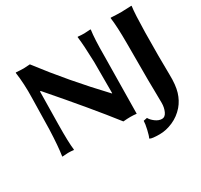

<svg xmlns="http://www.w3.org/2000/svg" viewBox="-171 -873 1361 1299"><g transform="rotate(-30 509.0 -223.5)"><path d="M101.1 -444.8Q104 -552.7 90.8 -645L92.8 -647.9Q129.9 -645 152.8 -645Q152.8 -645 202.1 -647.9Q375.5 -420.4 584 -200.2H586.9V-444.8Q583 -578.6 574.2 -645L576.2 -647.9Q602.1 -645 626 -645Q626 -645 674.8 -647.9L676.8 -645Q667 -579.1 667 -444.8L661.1 2.9Q637.2 0 612.8 0Q589.8 0 557.1 2.9Q417 -177.2 175.8 -455.1H169.9L166 -200.2Q164.1 -58.1 171.9 0L169.9 2.9Q149.9 0 126 0Q126 0 81.1 2.9L80.1 0Q91.3 -70.8 96.2 -200.2ZM841.8 -154.8V-444.8Q841.8 -573.7 832 -645L834 -647.9Q881.8 -645 916 -645Q916 -645 995.1 -647.9L996.1 -645Q988.3 -590.8 985.8 -444.8Q982.9 -245.6 985.8 -117.2Q987.8 -33.2 971.9 18.8Q956.1 70.8 922.9 109.9Q883.8 154.8 830.8 178Q777.8 201.2 727.1 201.2Q666 201.2 651.9 191.9L650.9 189Q658.7 174.8 668.5 132.3Q678.2 89.8 678.2 67.9L707 62Q716.8 81.1 741.9 100.1Q767.1 119.1 793 119.1Q816.9 119.1 830.6 89.6Q844.2 60.1 844.2 23.9Q844.2 -15.1 843 -76.4Q841.8 -137.7 841.8 -154.8Z"/></g></svg>

Font: Linux Biolinum
Style: Bold
Weight: 700
Designer: Philipp H. Poll
Foundry: Philipp H. Poll
Version: Version 1.3.2 ; ttfautohint (v0.9)